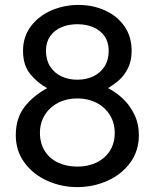

<svg xmlns="http://www.w3.org/2000/svg" viewBox="-20 -745 626 777"><path d="M43.9 -197.8Q43.9 -266.6 79.3 -312.3Q114.7 -357.9 170.9 -388.2Q130.9 -410.2 102.1 -445.6Q73.2 -481 73.2 -539.6Q73.2 -596.7 105.2 -638.9Q137.2 -681.2 188.7 -703.1Q240.2 -725.1 297.9 -725.1Q355 -725.1 404.3 -703.1Q453.6 -681.2 483.2 -639.2Q512.7 -597.2 512.7 -539.6Q512.7 -498.5 498 -469.2Q483.4 -439.9 463.6 -422.4Q443.8 -404.8 417.5 -388.2Q448.2 -372.6 476.3 -346.7Q504.4 -320.8 523.2 -282.7Q542 -244.6 542 -197.8Q542 -134.3 506.8 -86.4Q471.7 -38.6 414.3 -13.2Q356.9 12.2 293 12.2Q229 12.2 171.9 -13.2Q114.7 -38.6 79.3 -86.4Q43.9 -134.3 43.9 -197.8ZM293 -647Q257.3 -647 228.5 -634.8Q199.7 -622.6 182.9 -598.4Q166 -574.2 166 -539.6Q166 -502.4 182.9 -476.1Q199.7 -449.7 228.5 -436Q257.3 -422.4 293 -422.4Q328.6 -422.4 357.4 -436Q386.2 -449.7 403.1 -476.1Q419.9 -502.4 419.9 -539.6Q419.9 -574.2 403.1 -598.4Q386.2 -622.6 357.4 -634.8Q328.6 -647 293 -647ZM293 -346.7Q249.5 -346.7 215.1 -328.9Q180.7 -311 161.1 -279.3Q141.6 -247.6 141.6 -207.5Q141.6 -165.5 160.9 -134.5Q180.2 -103.5 214.6 -87.2Q249 -70.8 293 -70.8Q336.4 -70.8 370.8 -87.4Q405.3 -104 424.8 -134.8Q444.3 -165.5 444.3 -207.5Q444.3 -247.6 424.8 -279.3Q405.3 -311 370.6 -328.9Q335.9 -346.7 293 -346.7Z"/></svg>

Font: Lesson One
Style: Regular
Weight: 400
Designer: But Ko, Victor Gaultney, Annie Olsen, Julie Remington, Don Collingsworth, Eric Hays, Becca Hirsbrunner
Version: Version 1.100